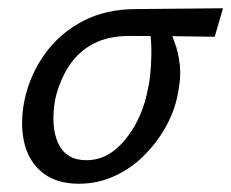

<svg xmlns="http://www.w3.org/2000/svg" viewBox="-20 -436 560 465"><path d="M171 9Q117 9 83.5 -17.5Q50 -44 39 -89.5Q28 -135 39 -192Q52 -254 88 -304.5Q124 -355 180 -384.5Q236 -414 309 -414L520 -416L500 -347Q440 -348 388 -348.5Q336 -349 293 -349Q243 -349 207 -330.5Q171 -312 148 -277.5Q125 -243 114 -197Q102 -130 121 -89Q140 -48 189 -48Q227 -48 257 -72Q287 -96 308.5 -135.5Q330 -175 338 -220Q342 -236 344 -257Q346 -278 346.5 -300Q347 -322 345.5 -340.5Q344 -359 341 -369L386 -380Q393 -359 402.5 -334.5Q412 -310 415.5 -278.5Q419 -247 410 -205Q402 -165 380.5 -127Q359 -89 327.5 -58Q296 -27 256 -9Q216 9 171 9Z"/></svg>

Font: Ysabeau Infant Medium
Style: Italic
Weight: 500
Italic angle: -12°
Designer: Christian Thalmann (Catharsis Fonts)
Version: Version 2.001;gftools[0.9.30]; featfreeze: ss01,ss02,lnum